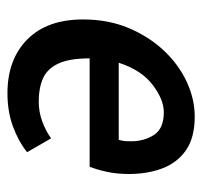

<svg xmlns="http://www.w3.org/2000/svg" viewBox="-34 -510 555 528"><g transform="rotate(90 244.0 -245.5)"><path d="M288 -418Q253 -418 212.5 -387Q172 -356 152 -294H364Q367 -305 367.5 -311.5Q368 -318 368 -328Q368 -364 350.5 -391Q333 -418 288 -418ZM236 12Q143 12 88 -42.5Q33 -97 33 -196Q33 -265 56.5 -321Q80 -377 118.5 -418Q157 -459 204.5 -481Q252 -503 300 -503Q358 -503 392.5 -479Q427 -455 442.5 -414Q458 -373 458 -322Q458 -289 452 -261.5Q446 -234 438 -214H140Q140 -158 154.5 -127.5Q169 -97 195.5 -85.5Q222 -74 258 -74Q287 -74 313 -83.5Q339 -93 360 -108L398 -42Q368 -18 327 -3Q286 12 236 12Z"/></g></svg>

Font: Source Sans 3 Semibold
Style: Italic
Weight: 600
Italic angle: -11°
Designer: Paul D. Hunt
Foundry: Adobe
Version: Version 3.052;hotconv 1.1.0;makeotfexe 2.6.0